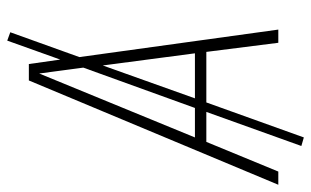

<svg xmlns="http://www.w3.org/2000/svg" viewBox="-196 -598 851 525"><g transform="rotate(-90 229.5 -335.5)"><path d="M375 0 350.1 -196.8H211.9L116.2 69.8L92.8 63L186 -196.8H104L22.9 0H-13.2L272 -682.1H316.9L329.1 -596.2L380.9 -741.2L403.8 -732.9L335.9 -543.9L411.1 0ZM116.2 -228H196.8L307.1 -533.2L291 -653.8ZM223.1 -228H346.2L313 -480Z"/></g></svg>

Font: Fira Sans Compressed UltraLight
Style: Italic
Weight: 200
Width: 3
Italic angle: -8°
Designer: Carrois Corporate & Edenspiekermann AG
Foundry: Carrois Corporate GbR & Edenspiekermann AG
Version: Version 4.203;PS 004.203;hotconv 1.0.88;makeotf.lib2.5.64775